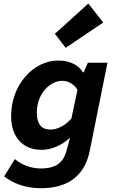

<svg xmlns="http://www.w3.org/2000/svg" viewBox="-20 -842 640 1059"><path d="M206.8 196.1C331.7 196.1 443.5 146.6 474.8 -9.2L572.8 -496.1H464.6L441.4 -443H437.4C414 -482.7 366.4 -508.1 301 -508.1C166.8 -508.1 41.3 -377.9 41.3 -200.4C41.3 -87.3 105.1 -15.5 209.6 -15.5C264.4 -15.5 322.6 -41.8 361.6 -79.1H365.6L344.8 -4.3C323.4 72.2 264.2 87.3 204.2 87.3C153.1 87.3 99.7 67.9 62.1 35.3L3 131C52.1 168.6 116.7 196.1 206.8 196.1ZM257.8 -127.4C209.5 -127.4 183.1 -156.2 183.1 -221.4C183.1 -326.9 257.2 -396.2 322.9 -396.2C356.5 -396.2 384.8 -380.3 407.5 -347.3L373.6 -187.5C337.8 -148.3 297.1 -127.4 257.8 -127.4ZM342.3 -578.3 549.3 -717.7 467.3 -822.5 282.7 -655.7 342.3 -578.3Z"/></svg>

Font: Source Code Variable
Style: Italic
Weight: 400
Italic angle: -11°
Monospace: yes
Designer: Paul D. Hunt, Teo Tuominen
Foundry: Adobe Systems Incorporated
Version: Version 1.005;PS 1.0;hotconv 16.6.54;makeotf.lib2.5.65590